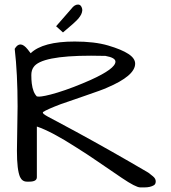

<svg xmlns="http://www.w3.org/2000/svg" viewBox="-20 -815 753 847"><path d="M115.2 -580.1Q168.9 -631.8 309.6 -631.8Q397.5 -631.8 457 -614.3Q516.6 -596.7 546.4 -577.1Q576.2 -557.6 576.2 -534.2Q576.2 -480.5 451.2 -427.7Q432.6 -418.9 354 -392.1Q275.4 -365.2 248 -355.5Q188.5 -333 168.9 -320.3Q168.9 -315.4 172.9 -312Q176.8 -308.6 191.4 -300.3Q206.1 -292 235.4 -276.9Q264.6 -261.7 316.4 -233.4Q470.7 -149.4 633.8 -53.7Q641.6 -47.9 654.3 -37.6Q667 -27.3 667 -15.1Q667 -2.9 659.2 2Q651.4 6.8 640.6 9.3Q629.9 11.7 618.2 11.7H598.6Q579.1 11.7 517.1 -30.3Q455.1 -72.3 409.7 -103.5Q364.3 -134.8 317.4 -164.1Q207 -235.4 142.6 -256.8V-33.2Q142.6 -13.7 109.4 -13.7H98.6Q78.1 -13.7 68.4 -34.2Q54.7 -65.4 54.7 -149.4L57.6 -345.7Q57.6 -490.2 44.9 -599.6Q68.4 -639.6 102.5 -596.7Q110.4 -586.9 115.2 -580.1ZM445.3 -568.4 381.8 -569.3Q161.1 -569.3 127.9 -518.6Q118.2 -504.9 118.2 -483.9Q118.2 -462.9 120.1 -447.3Q125 -407.2 142.6 -389.6Q145.5 -388.7 152.8 -388.7Q160.2 -388.7 180.2 -392.6Q200.2 -396.5 233.9 -406.7Q267.6 -417 305.7 -431.6Q343.8 -446.3 378.9 -461.9Q489.3 -511.7 489.3 -543Q489.3 -560.5 445.3 -568.4ZM294.9 -776.4Q308.6 -794.9 324.2 -794.9Q334 -794.9 338.9 -785.6Q343.8 -776.4 342.8 -767.6Q341.8 -758.8 337.9 -751Q334 -743.2 325.2 -732.4Q308.6 -713.9 257.8 -671.9L227.5 -699.2Z"/></svg>

Font: Architects Daughter
Style: Regular
Weight: 400
Designer: Kimberly Geswein
Foundry: Kimberly Geswein
Version: Version 1.002 2010